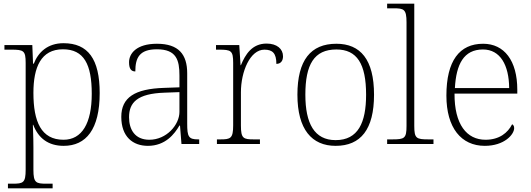

<svg xmlns="http://www.w3.org/2000/svg" viewBox="-20 -780 2875 1040"><path d="M23 240H265V215H231C175 215 161 210 161 140V18C161 -45 158 -83 158 -104H160C188 -31 242 10 325 10C446 10 520 -79 520 -276C520 -460 457 -546 324 -546C238 -546 187 -497 163 -435H159L155 -536H4V-511H41C108 -511 119 -506 119 -439V139C119 210 106 215 49 215H23ZM324 -23C203 -23 161 -121 161 -277C161 -416 202 -513 321 -513C435 -513 477 -431 477 -272C477 -112 424 -23 324 -23Z M781 10C876 10 925 -54 952 -100H955L963 0H1059V-25H1053C1001 -25 994 -40 994 -111V-383C994 -485 948 -543 830 -543C719 -543 679 -490 679 -443C679 -408 690 -393 713 -393C713 -467 735 -513 830 -513C936 -513 952 -454 952 -371V-307L869 -304C710 -299 637 -252 637 -147C637 -39 700 10 781 10ZM789 -23C711 -23 679 -78 679 -145C679 -225 724 -273 871 -278L952 -281V-174C952 -104 882 -23 789 -23Z M1155 0H1388V-25H1355C1298 -25 1285 -30 1285 -100V-280C1285 -393 1335 -511 1412 -511C1456 -511 1477 -492 1477 -434C1502 -434 1513 -452 1513 -475C1513 -515 1480 -544 1424 -544C1345 -544 1309 -485 1285 -427H1283L1276 -536H1150V-511H1165C1232 -511 1243 -506 1243 -439V-101C1243 -30 1229 -25 1173 -25H1155Z M1798 10C1934 10 2006 -79 2006 -267C2006 -458 1932 -543 1802 -543C1663 -543 1591 -454 1591 -267C1591 -79 1669 10 1798 10ZM1798 -21C1683 -21 1634 -111 1634 -267C1634 -430 1681 -512 1802 -512C1914 -512 1963 -434 1963 -267C1963 -116 1920 -21 1798 -21Z M2077 0H2328V-25H2302C2235 -25 2224 -30 2224 -98V-760H2077V-735H2112C2168 -735 2182 -730 2182 -659V-98C2182 -30 2171 -25 2104 -25H2077Z M2606 10C2711 10 2765 -51 2765 -86C2765 -97 2761 -103 2754 -107C2731 -61 2685 -23 2610 -23C2508 -23 2441 -106 2442 -273H2782V-294C2782 -452 2711 -543 2597 -543C2469 -543 2398 -451 2398 -262C2398 -88 2478 10 2606 10ZM2738 -303H2444C2451 -432 2492 -512 2596 -512C2690 -512 2737 -427 2738 -303Z"/></svg>

Font: Noto Serif Georgian ExtraLight
Style: Regular
Weight: 200
Designer: Monotype Design Team, Akaki Razmadze
Foundry: Google LLC
Version: Version 2.003